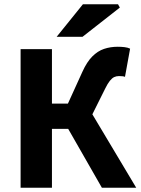

<svg xmlns="http://www.w3.org/2000/svg" viewBox="-20 -883 661 903"><path d="M76.9 0V-651.8H224.3V-395.7H299.4L367.8 -546Q388.5 -591.8 413.9 -617.3Q439.2 -642.9 469.2 -653Q499.1 -663.1 533.7 -663.1Q551.2 -663.1 566.3 -661.2Q581.3 -659.4 591.9 -654.1L567.8 -521.6Q563.4 -523.6 556.5 -524.4Q549.5 -525.2 539.6 -525.2Q527.2 -525.2 517.1 -520.5Q507 -515.7 496.7 -503Q486.5 -490.4 474.9 -466.8L414.4 -345.4L620.7 0H459.2L300.7 -277H224.3V0ZM246.5 -710 370 -863H535L543.6 -847.4L368.2 -710Z"/></svg>

Font: SourceSans3VF
Style: Regular
Weight: 200
Designer: Paul D. Hunt
Foundry: Adobe
Version: Version 3.052;hotconv 1.1.0;makeotfexe 2.6.0